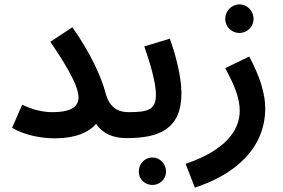

<svg xmlns="http://www.w3.org/2000/svg" viewBox="-20 -623 1288 873"><path d="M217 -113C170 -113 121 -127 81 -147L35 -42C87 -10 164 6 229 6C324 6 385 -22 417 -60C448 -14 496 5 556 5C600 5 625 -22 625 -56C625 -88 607 -113 565 -113C525 -113 479 -127 460 -200C441 -272 392 -382 309 -499L209 -433C263 -353 337 -240 337 -181C337 -142 310 -113 217 -113Z M556 5C702 5 805 -35 805 -199C805 -276 777 -380 752 -447L636 -412C662 -339 689 -247 689 -193C689 -126 657 -113 566 -113ZM673 218C707 218 735 191 735 157C735 122 707 93 673 93C638 93 611 122 611 157C611 191 638 218 673 218Z M1069 -473C1104 -473 1133 -502 1133 -537C1133 -573 1104 -603 1069 -603C1033 -603 1004 -573 1004 -537C1004 -502 1033 -473 1069 -473ZM866 230C1050 170 1186 51 1186 -131C1186 -197 1161 -278 1113 -366L1004 -313C1049 -230 1070 -175 1070 -119C1070 -31 1006 60 824 122Z"/></svg>

Font: Noto Sans Arabic UI SmBd
Style: Regular
Weight: 600
Designer: Monotype Design Team, Nadine Chahine and Nizar Qandah
Foundry: Monotype Imaging Inc.
Version: Version 2.010